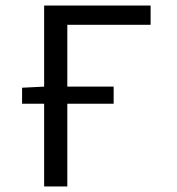

<svg xmlns="http://www.w3.org/2000/svg" viewBox="-20 -676 640 696"><path d="M140 0V-300H60V-358L140 -362V-656H526V-586H224V-362H392V-300H224V0Z"/></svg>

Font: SauceCodePro NFM
Style: Regular
Weight: 400
Monospace: yes
Designer: Paul D. Hunt, Teo Tuominen
Foundry: Adobe
Version: Version 2.042;hotconv 1.1.0;makeotfexe 2.6.0;Nerd Fonts 3.3.